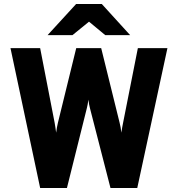

<svg xmlns="http://www.w3.org/2000/svg" viewBox="-20 -941 890 961"><path d="M181 0 32.5 -700H181L253.5 -326.5Q256 -312.5 257.5 -302Q259 -291.5 261 -277Q262.5 -290.5 264.8 -302.5Q267 -314.5 270 -327L361.5 -700H486.5L578.5 -327.5Q581.5 -316 583.8 -303.2Q586 -290.5 587.5 -277Q591 -302 595.5 -323.5L670 -700H818L667 0H533L430 -400.5Q425.5 -417 422.5 -442Q420.5 -427 418.8 -418.5Q417 -410 415 -401L315 0ZM218 -765 361 -921H489.5L631.5 -765H507L425.5 -832.5L342.5 -765Z"/></svg>

Font: Overpass ExtraBold
Style: Regular
Weight: 800
Designer: Delve Withrington, Dave Bailey, Thomas Jockin
Foundry: Delve Fonts LLC
Version: Version 4.000; ttfautohint (v1.8.3)